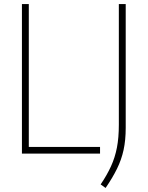

<svg xmlns="http://www.w3.org/2000/svg" viewBox="-20 -760 730 950"><path d="M88.5 0V-740H122.5V-33H475V0ZM502.5 170 478 152.5Q509.5 106 529.2 62.8Q549 19.5 558.5 -29.5Q568 -78.5 568 -143V-740H602V-127.5Q602 -66.5 591.5 -18.2Q581 30 559 74.8Q537 119.5 502.5 170Z"/></svg>

Font: Encode Sans SC SemiCondensed Thin
Style: Regular
Weight: 250
Width: 4
Designer: Multiple Designers
Foundry: Impallari Type
Version: Version 3.002